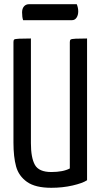

<svg xmlns="http://www.w3.org/2000/svg" viewBox="-20 -883 477 913"><path d="M44 0ZM224 -65Q280 -65 312 -82V-683Q312 -692 316 -695Q320 -698 340 -699Q360 -700 394 -700V-26Q373 -12 325.5 -1Q278 10 224 10Q148 10 108.5 -18Q69 -46 56.5 -91.5Q44 -137 44 -205V-683Q44 -692 47.5 -695Q51 -698 71.5 -699Q92 -700 127 -700V-202Q127 -133 146 -99Q165 -65 224 -65ZM85 -824Q85 -842 94 -852.5Q103 -863 118 -863H345Q352 -846 352 -829Q352 -811 344 -799Q336 -787 322 -787H90Q85 -801 85 -824Z"/></svg>

Font: Yanone Kaffeesatz
Style: Regular
Weight: 400
Designer: Yanone (Cyrillic: Daniel Pouzeot & Huerta Tipografica)
Foundry: Yanone
Version: Version 1.100;PS 001.100;hotconv 1.0.70;makeotf.lib2.5.58329